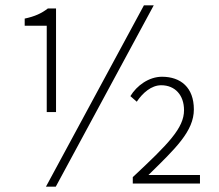

<svg xmlns="http://www.w3.org/2000/svg" viewBox="-20 -691 824 723"><path d="M156 -269H191V-659H160C137 -641 111 -629 73 -621V-594H156ZM153 12H190L559 -671H522ZM480 0H733V-32H539C641 -132 710 -197 710 -279C710 -361 661 -402 590 -402C541 -402 495 -369 471 -329L495 -308C517 -341 550 -370 587 -370C639 -370 673 -333 673 -276C673 -209 614 -149 480 -24Z"/></svg>

Font: Source Sans Pro Light
Style: Regular
Weight: 300
Designer: Paul D. Hunt
Foundry: Adobe Systems Incorporated
Version: Version 3.006;hotconv 1.0.111;makeotfexe 2.5.65597